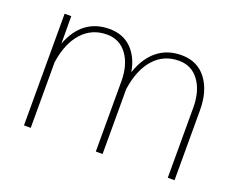

<svg xmlns="http://www.w3.org/2000/svg" viewBox="-85 -634 962 781"><g transform="rotate(20 396.0 -244.0)"><path d="M76.7 -483.4H105.5L106 -364.7Q152.8 -487.8 270.5 -487.8Q328.6 -487.8 365.5 -451.7Q402.3 -415.5 413.1 -352.5Q435.1 -418.5 478 -453.1Q521 -487.8 582 -487.8Q650.9 -487.8 689.7 -437.3Q728.5 -386.7 728.5 -302.2V0H699.2V-303.2Q699.2 -375 667.2 -418.9Q635.3 -462.9 580.1 -462.9Q514.6 -462.9 472.2 -415.5Q429.7 -368.2 417 -281.2V0H387.7V-303.2Q387.7 -375 355.7 -418.9Q323.7 -462.9 268.6 -462.9Q203.6 -462.9 161.1 -416.3Q118.7 -369.6 106 -284.7V0H76.7Z"/></g></svg>

Font: Estedad-FD Thin
Style: Regular
Weight: 100
Designer: Amin Abedi
Version: Version 7.3